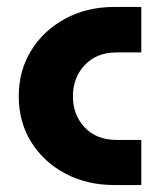

<svg xmlns="http://www.w3.org/2000/svg" viewBox="-20 -533 455 553"><path d="M310 0Q230 0 167.5 -33.5Q105 -67 69.5 -124.5Q34 -182 34 -256Q34 -329 69.5 -387Q105 -445 167.5 -479Q230 -513 310 -513H387V-382H316Q258 -382 224 -345.5Q190 -309 190 -256Q190 -202 224 -166Q258 -130 316 -130H387V0Z"/></svg>

Font: MuseoModerno
Style: Bold
Weight: 700
Designer: Pablo Cosgaya, Héctor Gatti, Marcela Romero, and the Authors of The MuseoModerno Project.
Foundry: Omnibus-Type Team
Version: Version 1.001